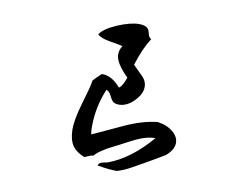

<svg xmlns="http://www.w3.org/2000/svg" viewBox="-78 -827 1155 924"><g transform="rotate(10 500.0 -364.5)"><path d="M547 -7Q527 -7 503 -9.5Q479 -12 451 -17Q455 -30 470 -34Q476 -36 482 -37Q488 -38 494 -39Q603 -78 703 -195Q663 -195 615 -173Q610 -171 589.5 -160.5Q569 -150 533 -131Q505 -117 490 -109Q475 -101 473 -99Q439 -79 423 -60Q416 -60 408 -57Q400 -54 394 -51Q383 -46 380 -46Q342 -62 325 -84Q304 -111 302 -163Q301 -213 325 -294Q339 -341 347 -371.5Q355 -402 356 -415Q368 -429 395 -454Q444 -455 487 -404Q503 -412 519 -458Q455 -521 456 -561Q456 -583 469 -603Q465 -605 448 -608Q431 -611 402 -616Q359 -624 345 -639Q362 -668 427 -696Q490 -722 530 -722Q559 -722 572 -710Q580 -703 583.5 -685Q587 -667 600 -660Q567 -611 540 -525L587 -478Q613 -452 608 -418Q604 -388 573 -357Q539 -323 500 -323Q488 -323 477.5 -327.5Q467 -332 455 -357Q445 -379 430 -383Q392 -293 392 -195Q392 -176 395 -159Q397 -159 541 -226Q628 -266 700 -273Q746 -267 775.5 -242.5Q805 -218 804 -186Q802 -154 767 -124Q764 -122 743 -109.5Q722 -97 682 -74Q648 -55 614.5 -36Q581 -17 547 -7Z"/></g></svg>

Font: Yuji Hentaigana Akari
Style: Regular
Weight: 400
Designer: Kataoka Yuji
Foundry: Kinuta Font Factory
Version: Version 3.002